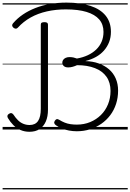

<svg xmlns="http://www.w3.org/2000/svg" viewBox="-20 -994 1000 1473"><path d="M569 13Q539 13 509.5 7.5Q480 2 454.5 -8.5Q429 -19 409 -33Q399 -40 396.5 -49Q394 -58 401 -68Q408 -78 415 -80Q422 -82 434 -75Q455 -62 476 -53.5Q497 -45 520.5 -41.5Q544 -38 569 -38Q625 -38 672 -57.5Q719 -77 754 -111.5Q789 -146 808.5 -193.5Q828 -241 828 -296Q828 -361 797 -405Q766 -449 708 -471.5Q650 -494 571 -494Q554 -486 537 -481.5Q520 -477 506 -477Q483 -476 470.5 -486.5Q458 -497 458 -513Q458 -525 464.5 -534.5Q471 -544 483.5 -550Q496 -556 513 -556Q530 -556 543.5 -553Q557 -550 570 -545Q616 -553 653.5 -570.5Q691 -588 718 -614Q745 -640 759.5 -674Q774 -708 774 -749Q774 -807 741 -845Q708 -883 644 -902.5Q580 -922 485 -922Q408 -922 339.5 -906.5Q271 -891 215.5 -860Q160 -829 118 -783Q111 -775 103 -774Q95 -773 85 -780Q75 -788 73.5 -796.5Q72 -805 79 -814Q112 -853 155.5 -882.5Q199 -912 251.5 -932.5Q304 -953 364 -963.5Q424 -974 490 -974Q597 -974 673.5 -949Q750 -924 790.5 -874Q831 -824 831 -750Q831 -707 817 -671Q803 -635 777.5 -606Q752 -577 716 -557Q680 -537 636 -526V-525Q691 -524 737 -507.5Q783 -491 816.5 -462Q850 -433 868 -391.5Q886 -350 886 -299Q886 -245 870.5 -197Q855 -149 826 -110.5Q797 -72 757.5 -44.5Q718 -17 670.5 -2Q623 13 569 13ZM206 17Q169 17 137.5 3.5Q106 -10 82 -34.5Q58 -59 41 -88Q35 -98 37 -106.5Q39 -115 49 -121Q60 -128 68 -126Q76 -124 83 -115Q100 -89 118.5 -71Q137 -53 159.5 -44Q182 -35 207 -35Q251 -35 272 -66Q293 -97 293 -160V-805Q293 -816 300 -820Q307 -824 321 -824Q335 -824 341.5 -819.5Q348 -815 348 -805V-152Q348 -100 331.5 -62Q315 -24 283.5 -3.5Q252 17 206 17ZM0 449H960V459H0ZM0 -20H960V0H0ZM0 -505H960V-500H0ZM0 -969H960V-959H0Z"/></svg>

Font: Playwrite IT Trad Guides
Style: Regular
Weight: 400
Designer: Veronika Burian, José Scaglione
Foundry: TypeTogether
Version: Version 1.003